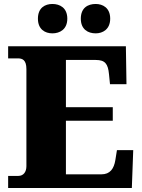

<svg xmlns="http://www.w3.org/2000/svg" viewBox="-20 -947 715 967"><path d="M462 -779C497 -779 535 -799 535 -853C535 -908 497 -927 462 -927C423 -927 387 -908 387 -853C387 -799 423 -779 462 -779ZM244 -779C281 -779 319 -799 319 -853C319 -908 281 -927 244 -927C207 -927 171 -908 171 -853C171 -799 207 -779 244 -779ZM21 0H644L651 -191H569L561 -141C554 -97 534 -69 491 -69H312V-339H548V-407H312V-645H462C509 -645 524 -626 529 -573L534 -523H617L614 -714H21V-653H70C92 -653 113 -646 113 -599V-110C113 -82 99 -61 72 -61H21Z"/></svg>

Font: Noto Serif Gurmukhi Black
Style: Regular
Weight: 900
Designer: Vaibhav Singh and the Monotype Design Team
Foundry: Monotype Imaging Inc.
Version: Version 2.004